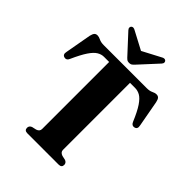

<svg xmlns="http://www.w3.org/2000/svg" viewBox="-251 -1028 1155 1155"><g transform="rotate(45 326.0 -450.5)"><path d="M143 -700H509.5Q533.5 -700 549 -707.8Q564.5 -715.5 576.5 -715.5Q590 -715.5 597.2 -707.5Q604.5 -699.5 608.5 -680L639 -513.5Q645.5 -485.5 623 -480.5Q603.5 -476 594 -498Q567 -562.5 544.5 -595.5Q522 -628.5 501.2 -640Q480.5 -651.5 458 -651.5H415V-81Q415 -61.5 438 -53.5L467 -47Q484.5 -39.5 484.5 -22.5Q484.5 0 459 0H193.5Q168 0 168 -22.5Q168 -39.5 186 -47L215 -53.5Q237.5 -61 237.5 -81V-651.5H193.5Q172 -651.5 151.5 -639.2Q131 -627 108.5 -593.8Q86 -560.5 58 -498Q49 -476 29.5 -480.5Q7 -485.5 13.5 -513.5L43.5 -680.5Q48 -699.5 55 -707.5Q62 -715.5 75.5 -715.5Q87.5 -715.5 103 -707.8Q118.5 -700 143 -700ZM365 -756.5Q355 -745 346.8 -738.5Q338.5 -732 326 -732Q313.5 -732 305.5 -738.5Q297.5 -745 287.5 -756.5L184 -868.5Q176.5 -877 177 -884.5Q177.5 -892 182 -896Q193 -906 212.5 -894L326 -834L440 -894Q459 -906 470 -896Q474.5 -892 475 -884.5Q475.5 -877 468 -868.5Z"/></g></svg>

Font: Fraunces 144pt S050
Style: Bold
Weight: 700
Version: Version 1.000; ttfautohint (v1.8.3)